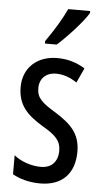

<svg xmlns="http://www.w3.org/2000/svg" viewBox="-55 -801 449 846"><g transform="rotate(5 169.5 -378.0)"><path d="M309 -757V-766H212C191 -721 161 -671 123 -617V-606H175C216 -642 284 -715 309 -757ZM307 -144C307 -226 262 -265 196 -307C133 -345 111 -365 111 -408C111 -450 139 -478 184 -478C217 -478 248 -466 276 -447L306 -512C269 -535 229 -547 183 -547C94 -547 33 -491 33 -406C33 -323 78 -283 145 -242C205 -208 227 -183 227 -141C227 -92 199 -63 152 -63C108 -63 62 -80 33 -104V-20C63 -3 105 10 155 10C251 10 307 -45 307 -144Z"/></g></svg>

Font: Noto Sans Gurmukhi UI ExtraCondensed
Style: Regular
Weight: 400
Width: 2
Designer: Jelle Bosma - Monotype Design Team
Foundry: Monotype Imaging Inc.
Version: Version 2.004